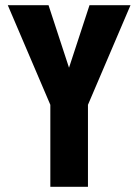

<svg xmlns="http://www.w3.org/2000/svg" viewBox="-20 -720 535 740"><path d="M319 -316 483 -700H325L246 -459L167 -700H10L174 -316V0H319Z"/></svg>

Font: Advent Pro ExtraBold
Style: Regular
Weight: 800
Designer: VivaRado, Andreas Kalpakidis
Foundry: VivaRado, Andreas Kalpakidis
Version: Version 3.000